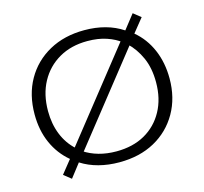

<svg xmlns="http://www.w3.org/2000/svg" viewBox="-95 -717 900 848"><g transform="rotate(-15 355.0 -292.5)"><path d="M133 26 99 -1 147 -61Q99 -101 73 -159.5Q47 -218 47 -291Q47 -381 85.5 -449Q124 -517 193.5 -555.5Q263 -594 355 -594Q406 -594 450 -582Q494 -570 530 -546L581 -611L615 -584L565 -522Q613 -482 638.5 -422.5Q664 -363 664 -291Q664 -202 625 -134Q586 -66 517 -28Q448 10 355 10Q305 10 261 -1.5Q217 -13 181 -36ZM108 -290Q108 -231 127.5 -182.5Q147 -134 185 -100L173 -95L503 -512L506 -498Q481 -518 443 -531Q405 -544 355 -544Q281 -544 225.5 -512Q170 -480 139 -423Q108 -366 108 -290ZM208 -69 207 -81Q237 -61 274 -50.5Q311 -40 355 -40Q430 -40 485 -71Q540 -102 571 -158.5Q602 -215 602 -290Q602 -355 580.5 -403Q559 -451 524 -484L537 -485Z"/></g></svg>

Font: Rokkitt SemiBold Light
Style: Regular
Weight: 300
Version: Version 3.103